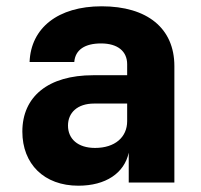

<svg xmlns="http://www.w3.org/2000/svg" viewBox="-20 -580 640 610"><path d="M229 10C316 10 375 -30 389 -95V0H534V-370C534 -490 448 -560 303 -560C164 -560 78 -491 74 -383H216C219 -422 250 -442 301 -442C354 -442 384 -417 384 -376V-341H276C133 -341 51 -273 51 -162C51 -59 120 10 229 10ZM282 -110C227 -110 196 -139 196 -181C196 -222 226 -251 279 -251H384V-195C384 -144 345 -110 282 -110Z"/></svg>

Font: JetBrains Mono ExtraBold
Style: Regular
Weight: 800
Monospace: yes
Designer: Philipp Nurullin, Konstantin Bulenkov
Foundry: JetBrains
Version: Version 2.305